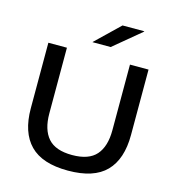

<svg xmlns="http://www.w3.org/2000/svg" viewBox="-122 -941 969 1059"><g transform="rotate(15 362.0 -411.0)"><path d="M362 14.5Q215 14.5 145.5 -56.5Q76 -127.5 76 -265V-639H182V-264Q182 -171.5 224.5 -123Q267 -74.5 362 -74.5Q457 -74.5 499.5 -123Q542 -171.5 542 -264V-639H648V-265Q648 -127.5 578.8 -56.5Q509.5 14.5 362 14.5ZM446.5 -837H570.5V-835L414 -705H311V-706.5Z"/></g></svg>

Font: Anek Gujarati SemiExpanded Medium
Style: Regular
Weight: 500
Width: 6
Designer: Mrunmayee Ghaisas (Gujarati), Yesha Goshar (Latin)
Foundry: Ek Type
Version: Version 1.003